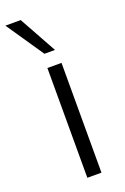

<svg xmlns="http://www.w3.org/2000/svg" viewBox="-178 -837 577 886"><g transform="rotate(-20 110.0 -394.5)"><path d="M88.9 0V-539.1H158.2V0ZM-26.4 -789.1H48.8L150.4 -605.5H98.6Z"/></g></svg>

Font: Min Sans Light
Style: Regular
Weight: 300
Designer: Jinseong-Kim, NotoSansCJK, Nunito
Foundry: Jinseong-Kim
Version: Version 1.400;Glyphs 3.1.2 (3151)